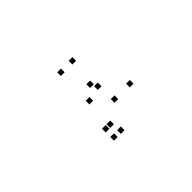

<svg xmlns="http://www.w3.org/2000/svg" viewBox="-57 -232 734 734"><g transform="rotate(-45 310.0 135.0)"><path d="M294.7 304.5V284.5H274.7V304.5ZM444.7 203V183H424.7V203ZM335.8 97.3V77.3H315.8V97.3ZM351.3 123.3V103.3H331.3V123.3ZM351.3 -14V-34H331.3V-14ZM289.3 -14V-34H269.3V-14ZM289.3 140V120H269.3V140ZM361.7 203.3V183.3H341.7V203.3ZM282.2 259.7V239.7H262.2V259.7ZM257.7 259.7V239.7H237.7V259.7ZM257.7 304.5V284.5H237.7V304.5Z"/></g></svg>

Font: Monaspace Xenon Dots Var
Style: Regular
Weight: 400
Designer: Riley Cran and the Lettermatic Team
Version: Version 1.100 (Monaspace Xenon Dots)